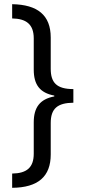

<svg xmlns="http://www.w3.org/2000/svg" viewBox="-20 -736 407 916"><path d="M38 92V160C162 159 222 106 222 1V-149C222 -218 254 -245 330 -246V-311C250 -311 222 -342 222 -408V-557C222 -664 159 -714 38 -716V-648C104 -647 141 -621 141 -553V-404C141 -332 170 -293 239 -280V-276C170 -263 141 -223 141 -152V-3C141 63 108 91 38 92Z"/></svg>

Font: Noto Sans Myanmar UI Condensed
Style: Regular
Weight: 400
Width: 3
Designer: Monotype Design Team
Foundry: Monotype Imaging Inc.
Version: Version 2.103